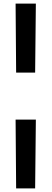

<svg xmlns="http://www.w3.org/2000/svg" viewBox="-20 -780 288 1071"><path d="M70 -375 67 -760H180L176 -375ZM70 271 67 -113H180L176 271Z"/></svg>

Font: Lora
Style: Bold
Weight: 700
Designer: Olga Karpushina, Alexei Vanyashin (Cyrillic)
Foundry: Cyreal
Version: Version 3.006; ttfautohint (v1.8.4.7-5d5b);gftools[0.9.30]